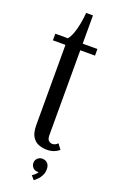

<svg xmlns="http://www.w3.org/2000/svg" viewBox="-161 -706 552 913"><g transform="rotate(20 115.0 -249.5)"><path d="M151 9Q130 9 110 1.5Q90 -6 77.5 -26.2Q65 -46.5 65 -85.5V-490H1.5V-523.5H65Q76 -536 84.5 -559.5Q93 -583 98.2 -611.2Q103.5 -639.5 105.5 -666.5H140V-523.5H214.5V-490H140V-61Q140 -40 148.8 -33Q157.5 -26 166 -26Q176 -26 183 -30.2Q190 -34.5 194 -39L213.5 -12.5Q203.5 -3.5 187.8 2.8Q172 9 151 9ZM143.5 166.5 126.5 147Q131.5 144.5 141 136.2Q150.5 128 152 121Q151 122.5 146.5 122.5Q132.5 122.5 123 112.8Q113.5 103 113.5 89Q113.5 75 123.5 65.5Q133.5 56 147 56Q163.5 56 173.8 66.5Q184 77 184 95.5Q184 113.5 177.2 127.2Q170.5 141 160.8 150.8Q151 160.5 143.5 166.5Z"/></g></svg>

Font: Imbue Thin 10pt
Style: Regular
Weight: 400
Version: Version 1.102